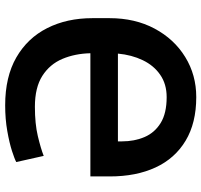

<svg xmlns="http://www.w3.org/2000/svg" viewBox="-38 -723 771 735"><g transform="rotate(-90 347.5 -355.5)"><path d="M343.3 10.3Q244.1 10.3 176.3 -30.5Q108.4 -71.3 74 -145.5Q39.6 -219.7 39.6 -320.8V-395H511.2Q509.8 -454.1 489.5 -502.2Q469.2 -550.3 424.6 -578.9Q379.9 -607.4 306.2 -607.4Q241.2 -607.4 194.1 -596.2Q147 -585 118.2 -573.7L94.7 -678.7Q106 -685.1 137 -695.1Q168 -705.1 213.4 -713.1Q258.8 -721.2 312 -721.2Q420.9 -721.2 495.1 -678.5Q569.3 -635.7 607.4 -560.3Q645.5 -484.9 645.5 -387.2V-321.8Q645.5 -224.1 605.5 -149.2Q565.4 -74.2 496.8 -32Q428.2 10.3 343.3 10.3ZM343.3 -103Q393.1 -103 428.7 -127.7Q464.4 -152.3 484.6 -194.6Q504.9 -236.8 509.8 -289.6H173.8V-273.9Q173.8 -226.6 190.4 -187.7Q207 -148.9 244.1 -126Q281.2 -103 343.3 -103Z"/></g></svg>

Font: Vazirmatn RD SemiBold
Style: Regular
Weight: 600
Designer: Saber Rastikerdar
Foundry: Saber Rastikerdar
Version: Version 32.102